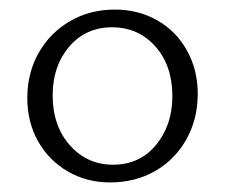

<svg xmlns="http://www.w3.org/2000/svg" viewBox="-20 -684 470 401"><path d="M37 -479Q37 -532 61 -574Q85 -616 126.5 -640Q168 -664 220 -664Q269 -664 308.5 -641.5Q348 -619 370.5 -578.5Q393 -538 393 -488Q393 -435 369 -392.5Q345 -350 303.5 -326.5Q262 -303 210 -303Q161 -303 121.5 -326Q82 -349 59.5 -389Q37 -429 37 -479ZM340 -483Q340 -547 304.5 -587Q269 -627 214 -627Q159 -627 124.5 -586.5Q90 -546 90 -485Q90 -421 126 -380.5Q162 -340 216 -340Q272 -340 306 -381.5Q340 -423 340 -483Z"/></svg>

Font: Isabella Sans
Style: Regular
Weight: 400
Designer: Original fonts by Christian Thalmann (Catharsis Fonts), Modifications by Cristiano Sobral
Version: Version 0.002;July 12, 2020;FontCreator 13.0.0.2655 64-bit; 